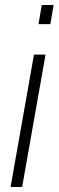

<svg xmlns="http://www.w3.org/2000/svg" viewBox="-20 -743 233 763"><path d="M133 -647 146 -723H193L180 -647ZM22 0 115 -526H161L68 0Z"/></svg>

Font: Archivo SemiCondensed Thin
Style: Italic
Weight: 250
Width: 4
Italic angle: -10°
Designer: Hector Gatti
Foundry: Omnibus-Type
Version: Version 2.001